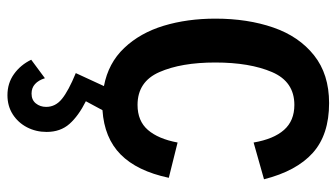

<svg xmlns="http://www.w3.org/2000/svg" viewBox="-213 -420 899 513"><g transform="rotate(90 236.5 -163.5)"><path d="M360.8 -188.5 455.1 -165Q437 -80.1 392.8 -36.4Q348.6 7.3 274.4 12.2L250.5 56.6Q289.6 76.2 311 100.3Q332.5 124.5 332.5 161.6Q332.5 189.9 320.1 213.9Q307.6 237.8 285.4 252Q263.2 266.1 234.4 266.1Q202.1 266.1 177.7 248.5Q153.3 231 139.6 202.6L189 166Q194.3 183.1 204.6 192.4Q214.8 201.7 230 201.7Q247.1 201.7 256.3 190.2Q265.6 178.7 265.6 162.6Q265.6 137.7 244.1 120.4Q222.7 103 175.3 83.5L210 8.3Q148.4 -3.4 108.2 -45.9Q67.9 -88.4 48.8 -151.4Q29.8 -214.4 29.8 -289.6Q29.8 -375.5 53.5 -444.1Q77.1 -512.7 127.7 -553Q178.2 -593.3 255.4 -593.3Q339.8 -593.3 388.4 -549.8Q437 -506.3 459 -419.4L360.8 -391.6Q351.6 -445.3 327.1 -472.9Q302.7 -500.5 260.3 -500.5Q198.2 -500.5 172.6 -440.9Q147 -381.3 147 -289.1Q147 -198.2 172.6 -139.9Q198.2 -81.5 260.3 -81.5Q303.2 -81.5 327.1 -109.1Q351.1 -136.7 360.8 -188.5Z"/></g></svg>

Font: Decalotype Medium
Style: Regular
Weight: 500
Designer: Alfredo Marco Pradil
Foundry: Alfredo Marco Pradil
Version: Version 1.0